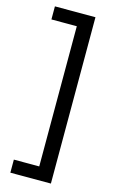

<svg xmlns="http://www.w3.org/2000/svg" viewBox="-133 -769 582 979"><g transform="rotate(15 158.5 -279.0)"><path d="M29 91V160H243V-718H29V-649H163V91Z"/></g></svg>

Font: Noto Sans Lao Condensed
Style: Regular
Weight: 400
Width: 3
Designer: Monotype Design Team
Foundry: Monotype Imaging Inc.
Version: Version 2.004